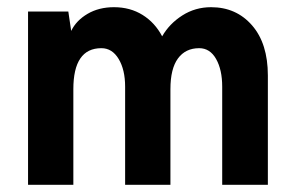

<svg xmlns="http://www.w3.org/2000/svg" viewBox="-20 -514 823 534"><path d="M58 0V-482H170L178 -428Q192 -457 223.5 -475.5Q255 -494 297 -494Q342 -494 376.5 -472.5Q411 -451 431 -413Q451 -448 487 -471Q523 -494 567 -494Q637 -494 681 -443.5Q725 -393 725 -304V0H598V-273Q598 -320 581 -350Q564 -380 534 -380Q496 -380 475 -351.5Q454 -323 454 -266V0H328V-273Q328 -320 310 -350Q292 -380 262 -380Q184 -380 184 -266V0Z"/></svg>

Font: Zen Kaku Gothic New Black
Style: Regular
Weight: 900
Designer: Yoshimichi Ohira
Foundry: Positype
Version: Version 1.001